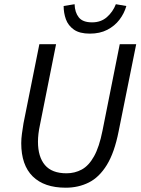

<svg xmlns="http://www.w3.org/2000/svg" viewBox="-20 -862 656 894"><path d="M285.8 12Q185.9 12 132.4 -40.6Q78.9 -93.3 78.9 -195.3Q78.9 -216.6 82.2 -239.9Q85.4 -263.1 89.4 -287.8L163.3 -656.3H241.1L166.2 -281Q161.4 -258.9 159.1 -239.5Q156.8 -220.1 156.8 -202.1Q156.8 -131.8 189.3 -93.4Q221.8 -55.1 289.8 -55.1Q328.3 -55.1 360.7 -72.6Q393.2 -90.2 417.6 -133.7Q442.1 -177.1 457.3 -253.9L537.6 -656.3H614.2L532.5 -250.9Q512.9 -151.6 477.6 -94.2Q442.3 -36.7 393.8 -12.4Q345.4 12 285.8 12ZM398.3 -705.4Q350.6 -705.4 324 -724.2Q297.4 -743 286.8 -772.3Q276.3 -801.6 276.3 -834L327.3 -842.4Q328.4 -804.5 346.8 -781.2Q365.1 -757.9 408.7 -757.9Q450.1 -757.9 477.8 -782.3Q505.6 -806.7 519.5 -842.4L568.3 -834Q558.4 -799.3 536.2 -770.2Q514 -741.1 479.5 -723.2Q444.9 -705.4 398.3 -705.4Z"/></svg>

Font: Source Sans 3
Style: Italic
Weight: 200
Italic angle: -11°
Designer: Paul D. Hunt
Foundry: Adobe
Version: Version 3.046;hotconv 1.0.118;makeotfexe 2.5.65603